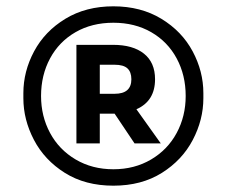

<svg xmlns="http://www.w3.org/2000/svg" viewBox="-20 -766 718 608"><path d="M54 -455V-471Q54 -540 88 -603.5Q122 -667 187 -706.5Q252 -746 339 -746Q426 -746 491 -706.5Q556 -667 590 -603.5Q624 -540 624 -471V-455Q624 -387 590.5 -323Q557 -259 492.5 -218.5Q428 -178 339 -178Q250 -178 185.5 -218.5Q121 -259 87.5 -323Q54 -387 54 -455ZM568 -462Q568 -528 539.5 -581Q511 -634 459 -664Q407 -694 339 -694Q271 -694 219 -664Q167 -634 138.5 -581Q110 -528 110 -462Q110 -398 138.5 -345Q167 -292 219.5 -261Q272 -230 339 -230Q406 -230 458.5 -261Q511 -292 539.5 -345Q568 -398 568 -462ZM222 -624H338Q401 -624 436 -596Q471 -568 471 -515Q471 -446 412 -420L489 -312H406L343 -406H338H296V-312H222ZM343 -469Q396 -469 396 -515Q396 -538 383.5 -549.5Q371 -561 343 -561H296V-469Z"/></svg>

Font: Sora-SIA SemiBold
Style: Regular
Weight: 600
Designer: Jonathan Barnbrook, Julián Moncada
Foundry: Barnbrook Fonts
Version: Version 2.000